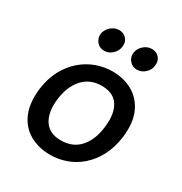

<svg xmlns="http://www.w3.org/2000/svg" viewBox="-169 -840 927 977"><g transform="rotate(30 294.0 -351.0)"><path d="M262 12Q196 12 143.5 -17Q91 -46 65 -104.5Q39 -163 49 -251Q58 -318 84.5 -367Q111 -416 149.5 -449Q188 -482 234 -498.5Q280 -515 327 -515Q393 -515 445 -486Q497 -457 523.5 -398.5Q550 -340 539 -251Q530 -186 504 -136.5Q478 -87 439.5 -53.5Q401 -20 355.5 -4Q310 12 262 12ZM273 -79Q343 -79 384 -125.5Q425 -172 434 -251Q444 -331 415 -377.5Q386 -424 316 -424Q248 -424 206 -377.5Q164 -331 154 -251Q145 -172 175 -125.5Q205 -79 273 -79ZM428 -584Q402 -584 385 -603.5Q368 -623 371 -649Q374 -676 395.5 -695Q417 -714 443 -714Q471 -714 487 -695Q503 -676 499 -649Q497 -623 476 -603.5Q455 -584 428 -584ZM235 -584Q209 -584 192.5 -603.5Q176 -623 178 -649Q182 -676 203.5 -695Q225 -714 251 -714Q278 -714 294.5 -695Q311 -676 307 -649Q304 -623 283.5 -603.5Q263 -584 235 -584Z"/></g></svg>

Font: Inclusive Sans Medium
Style: Italic
Weight: 500
Italic angle: -7°
Designer: Olivia King
Foundry: Olivia King
Version: Version 2.004